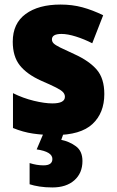

<svg xmlns="http://www.w3.org/2000/svg" viewBox="-20 -583 513 843"><path d="M438 -170Q438 -87 386 -38.5Q334 10 221 10Q169 10 125 3.5Q81 -3 37 -21V-174Q81 -152 128.5 -140.5Q176 -129 210 -129Q265 -129 265 -158Q265 -169 257 -178Q249 -187 226.5 -198.5Q204 -210 160 -229Q98 -257 67 -296Q36 -335 36 -400Q36 -480 92.5 -521.5Q149 -563 246 -563Q297 -563 341.5 -551Q386 -539 433 -516L385 -393Q350 -411 313.5 -422.5Q277 -434 250 -434Q208 -434 208 -410Q208 -400 215.5 -392.5Q223 -385 244 -374.5Q265 -364 307 -345Q371 -316 404.5 -277.5Q438 -239 438 -170ZM342 124Q342 177 306.5 208.5Q271 240 210 240Q179 240 153.5 236Q128 232 110 226V133Q126 138 141 140.5Q156 143 171 143Q210 143 210 115Q210 83 141 73L172 0H260L249 31Q284 38 313 59Q342 80 342 124Z"/></svg>

Font: Noto Sans Khmer UI SemiCondensed Black
Style: Regular
Weight: 900
Width: 4
Designer: Danh Hong and the Monotype Design Team
Foundry: Monotype Imaging Inc.
Version: Version 2.002; ttfautohint (v1.8.4.7-5d5b)